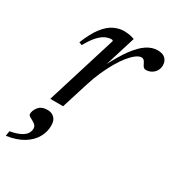

<svg xmlns="http://www.w3.org/2000/svg" viewBox="-224 -551 821 906"><g transform="rotate(30 186.0 -98.0)"><path d="M162 -383.5Q161 -385.5 159.2 -386.8Q157.5 -388 154 -388Q137.5 -388 120.2 -380Q103 -372 84.2 -351.5Q65.5 -331 44.5 -293.5L28.5 -300Q52 -358.5 77.2 -391.2Q102.5 -424 130.2 -437.8Q158 -451.5 186.5 -451.5Q196.5 -451.5 206 -450.2Q215.5 -449 224.5 -447Q233.5 -445 243 -441.5L187.5 -263H185Q219.5 -331 250 -372.5Q280.5 -414 309.5 -433Q338.5 -452 368 -452Q397 -452 410.8 -438Q424.5 -424 424.5 -402Q424.5 -385 416 -371.5Q407.5 -358 394 -350.8Q380.5 -343.5 364.5 -343.5Q357.5 -343.5 352.5 -348Q347.5 -352.5 342.5 -363.5Q337.5 -375 332 -380Q326.5 -385 319 -385Q306 -385 289.8 -373Q273.5 -361 255.8 -339.2Q238 -317.5 220.5 -287.2Q203 -257 186.8 -220.8Q170.5 -184.5 158 -143.5L113 0H43ZM-4.5 109.5Q-4.5 90 11 70.8Q26.5 51.5 60 51.5Q81 51.5 95.8 65.2Q110.5 79 110.5 108Q110.5 141 93.5 171.8Q76.5 202.5 40.8 225Q5 247.5 -51.5 256L-47.5 229Q-11.5 222 8.5 211.8Q28.5 201.5 36.8 188.5Q45 175.5 45 162Q45 147 32.8 138.5Q20.5 130 8 123.8Q-4.5 117.5 -4.5 109.5Z"/></g></svg>

Font: Newsreader 28pt
Style: Italic
Weight: 400
Italic angle: -17°
Version: Version 1.003